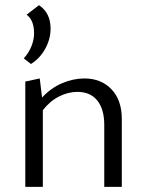

<svg xmlns="http://www.w3.org/2000/svg" viewBox="-20 -724 570 744"><path d="M280 -368Q244 -368 208.5 -350Q173 -332 146 -297V0H78V-408L134 -420L143 -346Q177 -383 220.5 -401.5Q264 -420 307 -420Q372 -420 412 -378Q452 -336 452 -263V0H384V-240Q384 -301 357 -334.5Q330 -368 280 -368ZM112 -595Q112 -646 83 -667L131 -704Q176 -674 176 -613Q176 -573 155.5 -535.5Q135 -498 100 -476L72 -498Q91 -518 101.5 -544Q112 -570 112 -595Z"/></svg>

Font: LXGW Bright TC
Style: Regular
Weight: 400
Designer: Christian Thalmann (Catharsis Fonts)
Foundry: LXGW / Christian Thalmann (Catharsis Fonts) / Fontworks Inc.
Version: Version 5.501